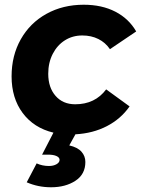

<svg xmlns="http://www.w3.org/2000/svg" viewBox="-20 -563 622 812"><path d="M429 -185 528 -113Q491 -60 432 -29.5Q373 1 299 5L273 52Q308 60 324.5 78.5Q341 97 341 122Q341 174 299 201.5Q257 229 196 229Q141 229 93 208L135 128Q159 139 187 139Q206 139 219 131.5Q232 124 232 113Q232 103 219 97Q206 91 184 91H158L206 -2Q123 -22 76 -85Q29 -148 29 -240Q29 -328 68 -397Q107 -466 176.5 -504.5Q246 -543 334 -543Q411 -543 468 -513.5Q525 -484 556 -430L445 -355Q426 -383 396 -398Q366 -413 328 -413Q287 -413 254.5 -392.5Q222 -372 203 -335Q184 -298 184 -251Q184 -193 215 -157.5Q246 -122 298 -122Q382 -122 429 -185Z"/></svg>

Font: Gontserrat SemiBold
Style: Italic
Weight: 600
Italic angle: -11.3°
Designer: Julieta Ulanovsky
Foundry: Julieta Ulanovsky
Version: Version 6.001